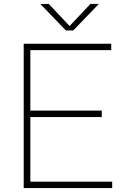

<svg xmlns="http://www.w3.org/2000/svg" viewBox="-20 -964 640 984"><path d="M101.5 0V-740H550V-707H135.5V-397H501.5V-364H135.5V-33H555V0ZM317.5 -808 186.5 -944H230L336.5 -830.5L443.5 -944H486.5L355.5 -808Z"/></svg>

Font: Encode Sans Semi Expanded Thin
Style: Regular
Weight: 100
Width: 6
Designer: Multiple Designers
Foundry: Impallari Type
Version: Version 3.000; ttfautohint (v1.8.3) -l 8 -r 50 -G 200 -x 14 